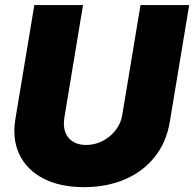

<svg xmlns="http://www.w3.org/2000/svg" viewBox="-20 -748 787 778"><path d="M320.3 10.3Q223.6 10.3 156.2 -24.4Q88.9 -59.1 58.8 -121.6Q28.8 -184.1 42.5 -266.6L119.1 -727.5H316.4L240.7 -270.5Q235.4 -236.8 244.6 -212.2Q253.9 -187.5 275.6 -174.1Q297.4 -160.6 328.6 -160.6Q365.2 -160.6 396.7 -177.2Q428.2 -193.8 449.2 -221.4Q470.2 -249 475.6 -283.2L549.3 -727.5H746.6L668 -253.9Q654.3 -171.4 606.9 -112.1Q559.6 -52.7 486.1 -21.2Q412.6 10.3 320.3 10.3Z"/></svg>

Font: Inter 24pt Black
Style: Italic
Weight: 900
Italic angle: -9.3988°
Designer: Rasmus Andersson
Foundry: rsms
Version: Version 4.001;git-66647c0bb